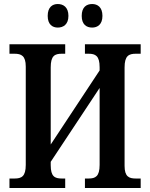

<svg xmlns="http://www.w3.org/2000/svg" viewBox="-20 -934 744 954"><path d="M438 -797C464 -797 489 -812 489 -855C489 -899 464 -914 438 -914C410 -914 386 -899 386 -855C386 -812 410 -797 438 -797ZM267 -797C294 -797 320 -812 320 -855C320 -899 294 -914 267 -914C241 -914 217 -899 217 -855C217 -812 241 -797 267 -797ZM27 0H304V-47H287C252 -47 232 -57 232 -113V-130L475 -497V-115C475 -57 454 -47 420 -47H402V0H679V-47H655C621 -47 599 -56 599 -110V-599C599 -657 620 -667 655 -667H679V-714H402V-667H420C454 -667 475 -657 475 -600V-584L232 -216V-599C232 -657 252 -667 287 -667H304V-714H27V-667H52C86 -667 108 -657 108 -603V-115C108 -57 87 -47 52 -47H27Z"/></svg>

Font: Noto Serif Condensed Semi
Style: Regular
Weight: 600
Width: 3
Designer: Monotype Design Team
Foundry: Monotype Imaging Inc.
Version: Version 1.002